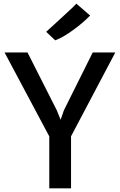

<svg xmlns="http://www.w3.org/2000/svg" viewBox="-20 -1030 655 1050"><path d="M249.5 0V-284L5 -743H130.5L290.5 -427L311.5 -375L329.5 -427L487 -743H610.5L368.5 -284.5V0ZM282 -809.5 232.5 -856Q234 -857.5 250 -872Q267 -887.5 291 -909.5Q315 -931.5 339.2 -953.8Q363.5 -976 380 -992Q396.5 -1008 397.5 -1010L473 -945Q456 -927.5 432.2 -907Q408.5 -886.5 381.8 -867Q355 -847.5 329 -832.2Q303 -817 282 -809.5Z"/></svg>

Font: Koeln Type Sans
Style: Regular
Weight: 400
Designer: Eben Sorkin
Foundry: Eben Sorkin
Version: Version 2.001